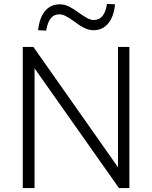

<svg xmlns="http://www.w3.org/2000/svg" viewBox="-20 -958 775 978"><path d="M96 0V-719H150L593 -89H581V-719H639V0H586L142 -630H156V0ZM215 -802 174 -804Q181 -868 209.5 -902Q238 -936 284 -936Q309 -936 332 -924.5Q355 -913 383 -892Q410 -873 426.5 -864.5Q443 -856 457 -856Q486 -856 502.5 -877Q519 -898 525 -938L566 -936Q560 -873 531 -838.5Q502 -804 456 -804Q433 -804 409 -816Q385 -828 356 -850Q331 -868 314 -876.5Q297 -885 283 -885Q254 -885 238 -864Q222 -843 215 -802Z"/></svg>

Font: Nunitoga
Style: Light
Weight: 300
Designer: Vernon Adams
Foundry: Vernon Adams
Version: Version 1.0